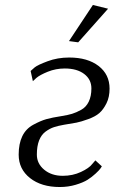

<svg xmlns="http://www.w3.org/2000/svg" viewBox="-20 -741 460 771"><path d="M414 -706 294 -571 257 -576 353 -721ZM389 -73Q387 -70 383 -64Q379 -58 364 -44Q349 -30 331.5 -19Q314 -8 284 1Q254 10 220 10Q146 10 100.5 -26Q55 -62 55 -120Q55 -164 69.5 -194Q84 -224 113.5 -240Q143 -256 166 -262.5Q189 -269 228 -275Q253 -279 269.5 -284Q286 -289 306 -300Q326 -311 336.5 -333Q347 -355 347 -386Q347 -422 318 -444Q289 -466 240 -466Q204 -466 172 -453Q140 -440 126 -428L112 -415L103 -456Q109 -462 120 -471Q131 -480 171 -495Q211 -510 258 -510Q332 -510 376 -476Q420 -442 420 -385Q420 -351 407.5 -326Q395 -301 379 -287Q363 -273 334 -262.5Q305 -252 287 -248.5Q269 -245 237 -240Q214 -236 197 -230.5Q180 -225 163 -212.5Q146 -200 137 -177Q128 -154 128 -120Q128 -84 157.5 -59.5Q187 -35 232 -35Q272 -35 305 -50.5Q338 -66 350 -82L363 -97Z"/></svg>

Font: Arsenal
Style: Italic
Weight: 400
Italic angle: -9.10001°
Designer: Andrij Shevchenko
Foundry: Stairsfor
Version: Version 2.001;PS 002.001;hotconv 1.0.88;makeotf.lib2.5.64775